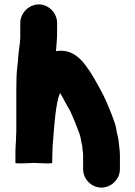

<svg xmlns="http://www.w3.org/2000/svg" viewBox="-20 -767 613 871"><path d="M72 -663V-597L70 -571C68 -551 63 -523 62 -501C62 -492 61 -482 59 -469C55 -438 54 -399 54 -364V-188C54 -175 54 -162 53 -150C53 -126 50 -101 50 -80V-28C50 -25 78 -25 134 -28C189 -25 217 -25 217 -28V-40C217 -51 217 -64 218 -81C218 -98 219 -115 221 -132C226 -194 232 -296 252 -345C259 -336 264 -326 269 -316C278 -298 287 -284 297 -266C309 -242 331 -187 340 -162C346 -147 348 -122 353 -106C353 -93 357 -76 357 -64V0C357 46 395 84 440 84C485 84 524 46 524 0V-64C524 -73 523 -82 522 -92C519 -117 518 -140 511 -162C508 -182 504 -202 497 -219C488 -247 460 -314 446 -341L430 -371C414 -398 398 -430 380 -454C350 -498 308 -547 234 -535C236 -562 239 -590 239 -618V-663C239 -708 201 -747 156 -747C111 -747 72 -708 72 -663Z"/></svg>

Font: Blanket
Style: Blk
Weight: 900
Foundry: Cannot Into Space Fonts
Version: Version 0.9